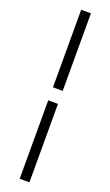

<svg xmlns="http://www.w3.org/2000/svg" viewBox="-209 -876 686 1193"><g transform="rotate(20 134.5 -279.5)"><path d="M102.5 -325.2V-837.9H167V-325.2ZM102.5 279.3V-239.3H167V279.3Z"/></g></svg>

Font: irohakakuC Regular
Style: Regular
Weight: 400
Designer: [Source Han Sans]
Ryoko NISHIZUKA Ë•øÂ°öÊ∂ºÂ≠ê (kana & ideographs); Paul D. Hunt (Latin, Greek & Cyrillic); Wenlong ZHAN
Version: Version 1.001.20160904